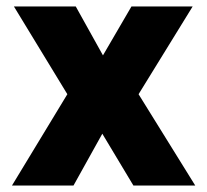

<svg xmlns="http://www.w3.org/2000/svg" viewBox="-20 -573 640 593"><path d="M17 0 188 -282 23 -553H214L298 -402L386 -553H575L408 -282L583 0H392L296 -160L207 0Z"/></svg>

Font: Noto Sans Mono Extra
Style: Regular
Weight: 800
Designer: Monotype Design Team
Foundry: Monotype Imaging Inc.
Version: Version 1.900